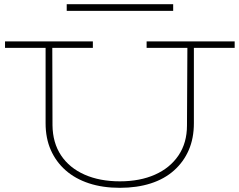

<svg xmlns="http://www.w3.org/2000/svg" viewBox="-20 -884 1145 918"><path d="M553 14Q471 14 405.5 -7.5Q340 -29 294 -69.5Q248 -110 223 -166.5Q198 -223 198 -295V-669H230L231 -285Q232 -201 272 -141Q312 -81 384.5 -49Q457 -17 553 -17Q649 -17 721 -49Q793 -81 833.5 -141Q874 -201 874 -284L876 -669H907V-295Q907 -223 882.5 -166.5Q858 -110 812 -69Q766 -28 700.5 -7Q635 14 553 14ZM4 -655V-686H424V-655ZM681 -655V-686H1102V-655ZM808 -864V-832H299V-864Z"/></svg>

Font: BioRhyme SemiExpanded ExtraLight
Style: Regular
Weight: 250
Width: 6
Designer: Aoife Mooney
Foundry: Aoife Mooney Type
Version: Version 1.600;gftools[0.9.33]